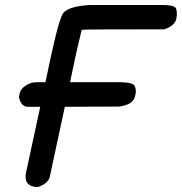

<svg xmlns="http://www.w3.org/2000/svg" viewBox="-20 -732 732 773"><path d="M241 -302Q190 -65 181 -23Q176 6 133 21Q83 21 83 -21Q83 -29 85 -38L142 -302H93Q64 -302 56 -342L59 -355Q65 -384 108 -399Q120 -401 133 -401H163L185 -505Q221 -670 237 -682Q260 -707 343 -712H632Q684 -712 689 -697Q692 -688 692 -677Q692 -668 690 -657Q684 -628 641 -614Q322 -614 309 -612Q291 -538 284 -505Q272 -450 262 -401H467Q515 -400 522 -386Q527 -376 527 -363Q527 -359 526 -355L524 -346Q517 -311 461 -303Z"/></svg>

Font: Bad Comic
Style: Italic
Weight: 400
Italic angle: -11°
Designer: GGBotNet
Foundry: GGBotNet
Version: 0.95